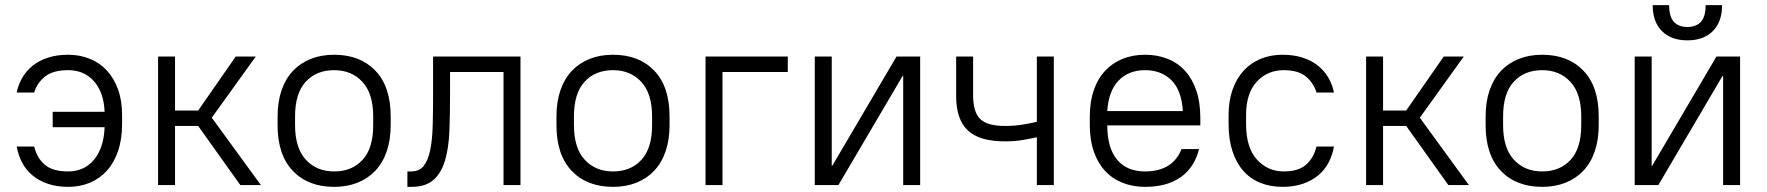

<svg xmlns="http://www.w3.org/2000/svg" viewBox="-20 -720 6875 747"><path d="M245 7Q201 7 166 -5Q131 -17 106 -38Q81 -59 66 -87.5Q51 -116 45 -150H113Q124 -105 154.5 -79Q185 -53 245 -53Q308 -53 346 -99Q384 -145 387 -225H185V-285H387Q384 -360 346 -403.5Q308 -447 245 -447Q186 -447 155 -422Q124 -397 113 -360H45Q51 -390 66 -416.5Q81 -443 106 -463.5Q131 -484 166 -495.5Q201 -507 245 -507Q291 -507 330 -491Q369 -475 396.5 -445Q424 -415 439.5 -371.5Q455 -328 455 -272V-238Q455 -179 439.5 -133Q424 -87 396 -56Q368 -25 329.5 -9Q291 7 245 7Z M595 -500H661V-290H751L897 -500H975L804 -262L995 0H915L751 -230H661V0H595Z M1280 7Q1179 7 1119.5 -55Q1060 -117 1060 -233V-267Q1060 -324 1075.5 -369Q1091 -414 1120 -444.5Q1149 -475 1189.5 -491Q1230 -507 1280 -507Q1381 -507 1440.5 -445Q1500 -383 1500 -267V-233Q1500 -176 1484.5 -131Q1469 -86 1440 -55.5Q1411 -25 1370.5 -9Q1330 7 1280 7ZM1280 -53Q1349 -53 1390.5 -98Q1432 -143 1432 -233V-267Q1432 -356 1390 -401.5Q1348 -447 1280 -447Q1211 -447 1169.5 -402Q1128 -357 1128 -267V-233Q1128 -144 1170 -98.5Q1212 -53 1280 -53Z M1565 -53H1580Q1611 -53 1628 -74Q1645 -95 1653.5 -135Q1662 -175 1663.5 -232Q1665 -289 1665 -360V-500H2005V0H1939V-440H1731V-360Q1731 -279 1728.5 -212Q1726 -145 1711.5 -96Q1697 -47 1666.5 -20Q1636 7 1580 7H1565Z M2365 7Q2264 7 2204.5 -55Q2145 -117 2145 -233V-267Q2145 -324 2160.5 -369Q2176 -414 2205 -444.5Q2234 -475 2274.5 -491Q2315 -507 2365 -507Q2466 -507 2525.5 -445Q2585 -383 2585 -267V-233Q2585 -176 2569.5 -131Q2554 -86 2525 -55.5Q2496 -25 2455.5 -9Q2415 7 2365 7ZM2365 -53Q2434 -53 2475.5 -98Q2517 -143 2517 -233V-267Q2517 -356 2475 -401.5Q2433 -447 2365 -447Q2296 -447 2254.5 -402Q2213 -357 2213 -267V-233Q2213 -144 2255 -98.5Q2297 -53 2365 -53Z M2725 -500H3045V-440H2791V0H2725Z M3150 -500H3216V-75H3218L3468 -500H3560V0H3494V-425H3492L3242 0H3150Z M3890 -170Q3790 -170 3745 -213Q3700 -256 3700 -346V-500H3766V-350Q3766 -284 3793.5 -257Q3821 -230 3890 -230Q3928 -230 3960 -235.5Q3992 -241 4014 -246V-500H4080V0H4014V-186Q3992 -181 3960 -175.5Q3928 -170 3890 -170Z M4435 7Q4387 7 4347 -9Q4307 -25 4279 -55.5Q4251 -86 4235.5 -130.5Q4220 -175 4220 -233V-267Q4220 -324 4235.5 -369Q4251 -414 4279.5 -444.5Q4308 -475 4347.5 -491Q4387 -507 4435 -507Q4483 -507 4523 -491Q4563 -475 4591 -444Q4619 -413 4634.5 -367.5Q4650 -322 4650 -262V-232H4288Q4288 -145 4326 -99Q4364 -53 4435 -53Q4542 -53 4577 -140H4645Q4627 -68 4573.5 -30.5Q4520 7 4435 7ZM4435 -447Q4371 -447 4332 -406.5Q4293 -366 4288 -288H4582Q4577 -369 4537.5 -408Q4498 -447 4435 -447Z M4970 7Q4923 7 4884 -8.5Q4845 -24 4817.5 -55Q4790 -86 4775 -132Q4760 -178 4760 -238V-272Q4760 -328 4775.5 -371.5Q4791 -415 4818.5 -445Q4846 -475 4884.5 -491Q4923 -507 4970 -507Q5014 -507 5049 -495.5Q5084 -484 5109 -463.5Q5134 -443 5149 -416.5Q5164 -390 5170 -360H5102Q5091 -397 5061 -422Q5031 -447 4975 -447Q4911 -447 4869.5 -402Q4828 -357 4828 -272V-238Q4828 -146 4870 -99.5Q4912 -53 4975 -53Q5031 -53 5061 -79Q5091 -105 5102 -150H5170Q5164 -116 5149 -87.5Q5134 -59 5109 -38Q5084 -17 5049 -5Q5014 7 4970 7Z M5295 -500H5361V-290H5451L5597 -500H5675L5504 -262L5695 0H5615L5451 -230H5361V0H5295Z M5980 7Q5879 7 5819.5 -55Q5760 -117 5760 -233V-267Q5760 -324 5775.5 -369Q5791 -414 5820 -444.5Q5849 -475 5889.5 -491Q5930 -507 5980 -507Q6081 -507 6140.5 -445Q6200 -383 6200 -267V-233Q6200 -176 6184.5 -131Q6169 -86 6140 -55.5Q6111 -25 6070.5 -9Q6030 7 5980 7ZM5980 -53Q6049 -53 6090.5 -98Q6132 -143 6132 -233V-267Q6132 -356 6090 -401.5Q6048 -447 5980 -447Q5911 -447 5869.5 -402Q5828 -357 5828 -267V-233Q5828 -144 5870 -98.5Q5912 -53 5980 -53Z M6340 -500H6406V-75H6408L6658 -500H6750V0H6684V-425H6682L6432 0H6340ZM6545 -563Q6482 -563 6446 -599Q6410 -635 6410 -700H6474Q6474 -655 6492.5 -635Q6511 -615 6545 -615Q6579 -615 6597.5 -635Q6616 -655 6616 -700H6680Q6680 -635 6644 -599Q6608 -563 6545 -563Z"/></svg>

Font: PT Root UI
Style: Regular
Weight: 400
Designer: Vitaly Kuzmin
Foundry: ParaType Ltd.
Version: Version 2.001G